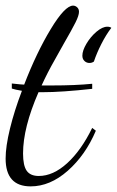

<svg xmlns="http://www.w3.org/2000/svg" viewBox="-24 -617 416 683"><path d="M-4 -53Q-4 -96 11.5 -159.5Q27 -223 54 -294Q30 -298 18 -302V-320Q54 -316 62 -316Q106 -430 156.5 -513.5Q207 -597 236 -597Q244 -597 250.5 -591Q257 -585 257 -575Q257 -562 244.5 -537Q232 -512 202 -460Q197 -450 171 -404.5Q145 -359 124 -313H161Q244 -313 304 -319V-301Q195 -289 128 -289H113Q58 -163 58 -71Q58 -28 71 -9.5Q84 9 114 9Q165 9 215 -36.5Q265 -82 304 -162L317 -152Q280 -65 217 -9.5Q154 46 85 46Q-4 46 -4 -53ZM269 -419Q269 -437 283.5 -461.5Q298 -486 319 -504Q340 -522 358 -522Q367 -522 372 -518Q353 -493 336.5 -460.5Q320 -428 310 -398Q303 -393 294 -393Q284 -393 276.5 -400Q269 -407 269 -419Z"/></svg>

Font: Dancing Script
Style: Regular
Weight: 400
Designer: Pablo Impallari
Foundry: Pablo Impallari
Version: Version 2.000